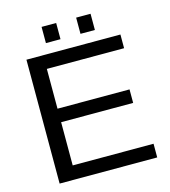

<svg xmlns="http://www.w3.org/2000/svg" viewBox="-121 -934 910 1030"><g transform="rotate(-15 333.5 -418.5)"><path d="M624 0H82V-688H604V-612H175V-391H575V-316H175V-76H624ZM478 -747H398V-837H478ZM287 -747H206V-837H287Z"/></g></svg>

Font: Libra Sans
Style: Regular
Weight: 400
Foundry: Context Ltd
Version: Version 1.002